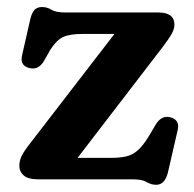

<svg xmlns="http://www.w3.org/2000/svg" viewBox="-20 -510 552 546"><path d="M442 -375.5 200.5 -61H292.5Q320.5 -61 338.8 -65.2Q357 -69.5 371.2 -82Q385.5 -94.5 401 -119L423 -156Q438.5 -181.5 462 -177Q492 -170.5 485.5 -141L457.5 -19.5Q449 15.5 424 15.5Q410 15.5 397.2 7.8Q384.5 0 357.5 0H89Q60 0 47.5 -11Q35 -22 35 -38.5Q35 -51.5 40.5 -64Q46 -76.5 60 -95L305.5 -413.5H215.5Q179 -413.5 160 -405Q141 -396.5 122.5 -367.5L105 -336.5Q89.5 -311 66 -316Q36 -322 42.5 -351.5L66 -455Q70.5 -474 78.2 -482Q86 -490 99.5 -490Q114 -490 126.5 -482.2Q139 -474.5 166 -474.5H430Q476 -474.5 476 -440Q476 -428 468.5 -414.2Q461 -400.5 442 -375.5Z"/></svg>

Font: Fraunces 9pt SuperSoft SemiBold
Style: Regular
Weight: 600
Version: Version 1.000;[0bf87f6ff]